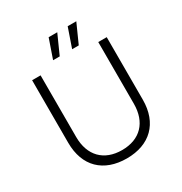

<svg xmlns="http://www.w3.org/2000/svg" viewBox="-201 -1025 1116 1179"><g transform="rotate(-30 357.5 -435.5)"><path d="M313 -742 374 -878H313L266 -742ZM448 -742 509 -878H448L401 -742ZM358 7C521 7 622 -90 622 -257V-700H562V-263C562 -131 486 -52 358 -52C230 -52 153 -131 153 -263V-700H93V-257C93 -89 194 7 358 7Z"/></g></svg>

Font: Fixel Display Light
Style: Regular
Weight: 300
Designer: AlfaBravo + MacPaw
Foundry: Kyrylo Tkachov, Marchela Mozhyna, Serhii Makarenko, Maria Weinstein, Zakhar Kryvoshyya
Version: Version 1.211